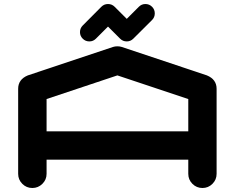

<svg xmlns="http://www.w3.org/2000/svg" viewBox="-20 -940 1174 960"><path d="M921.4 -283.2V-444.8L566.9 -563L212.9 -444.8V-283.2ZM1063 -70.8Q1063 -41.5 1042.2 -20.8Q1021.5 0 992.2 0Q962.9 0 942.1 -20.8Q921.4 -41.5 921.4 -70.8V-141.6H212.9V-70.8Q212.9 -41.5 191.9 -20.8Q170.9 0 141.6 0Q112.3 0 91.6 -20.8Q70.8 -41.5 70.8 -70.8V-496.1Q70.8 -543 119.1 -563L120.1 -563.5H120.6L544.4 -705.1Q555.2 -708.5 566.9 -708.5Q578.6 -708.5 589.4 -705.1L1013.2 -563.5H1014.2L1014.6 -563Q1063 -543 1063 -496.1ZM707 -919.9Q726.6 -919.9 740.2 -906.2Q753.9 -892.6 753.9 -873Q753.9 -853.5 740.2 -839.8L646.5 -746.6Q632.8 -732.9 613.8 -732.9Q594.2 -732.9 580.6 -746.6L520 -807.1L459.5 -746.6Q445.8 -732.9 426.8 -732.9Q407.2 -732.9 393.6 -746.6Q379.9 -760.3 379.9 -779.3Q379.9 -798.8 393.6 -812.5L486.8 -906.2Q500.5 -919.9 520 -919.9Q539.6 -919.9 553.2 -906.2L613.8 -845.7L674.3 -906.2Q688 -919.9 707 -919.9Z"/></svg>

Font: Robtronika
Style: Regular
Weight: 400
Designer: GGBot
Version: 1.00